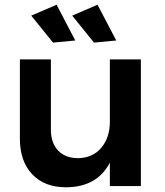

<svg xmlns="http://www.w3.org/2000/svg" viewBox="-20 -786 696 811"><path d="M575 -535V0H444V-99Q390 5 258 5Q168 5 116 -50Q64 -105 64 -200V-535H195V-238Q195 -182 225.5 -150Q256 -118 310 -118Q372 -119 408 -162Q444 -205 444 -271V-535ZM219 -766 298 -615 204 -606 112 -720ZM392 -766 471 -615 377 -606 285 -720Z"/></svg>

Font: Gontserrat Medium
Style: Regular
Weight: 500
Designer: Julieta Ulanovsky
Foundry: Julieta Ulanovsky
Version: Version 6.001